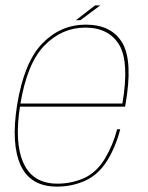

<svg xmlns="http://www.w3.org/2000/svg" viewBox="-20 -689 548 713"><path d="M191.5 4 193.5 -7Q102 -7 67.5 -83Q32.5 -158.5 55 -299Q80 -454 145.5 -520.5Q210.5 -586.5 296.5 -586.5Q385 -586.5 423.5 -521Q460.5 -456.5 434.5 -304.5H51L49 -293H444.5Q445.5 -298 446 -301.5Q474 -461 434.5 -529.5Q394.5 -597.5 298.5 -597.5Q205.5 -597.5 137.5 -528Q69.5 -458.5 43.5 -299Q20.5 -153.5 57 -74.5Q93.5 4 191.5 4ZM193.5 -7 191.5 4Q248.5 4 297.5 -18.5Q346 -41 378.5 -93Q410 -144.5 426.5 -209H415Q399.5 -149.5 369 -99Q338 -48.5 292 -27.5Q245 -7 193.5 -7ZM262 -614H278.5L352.5 -669H333Z"/></svg>

Font: Anybody Thin
Style: Italic
Weight: 100
Italic angle: -10°
Designer: Tyler Finck
Foundry: Etcetera Type Company
Version: Version 1.114;gftools[0.9.25]